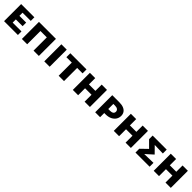

<svg xmlns="http://www.w3.org/2000/svg" viewBox="502 -2115 3758 3758"><g transform="rotate(45 2380.5 -236.5)"><path d="M73 0V-473H212V0ZM123 0V-99H456V0ZM123 -187V-286H399V-187ZM123 -373V-473H439V-373Z M889 0V-473H1036V0ZM566 0V-473H713V0ZM619 -367V-473H981V-367Z M1186 0V-473H1335V0Z M1584 0V-473H1732V0ZM1434 -364V-473H1882V-364Z M2302 0V-473H2449V0ZM1976 0V-473H2123V0ZM2029 -192V-299H2394V-192Z M2595 0V-473H2791Q2861 -473 2908.5 -453.5Q2956 -434 2981 -397.5Q3006 -361 3006 -310Q3006 -255 2977.5 -211Q2949 -167 2895.5 -141Q2842 -115 2765 -115H2665V-226H2781Q2826 -226 2850.5 -243.5Q2875 -261 2875 -294Q2875 -328 2849.5 -347.5Q2824 -367 2778 -367H2731V0Z M3436 0V-473H3583V0ZM3110 0V-473H3257V0ZM3163 -192V-299H3528V-192Z M3710 0V-105L3899 -288L3897 -190L3713 -374V-473H4102V-366L3846 -373L3829 -415L4004 -238L3814 -67V-100L4102 -107V0Z M4541 0V-473H4688V0ZM4215 0V-473H4362V0ZM4268 -192V-299H4633V-192Z"/></g></svg>

Font: Ysabeau SC ExtraBold
Style: Regular
Weight: 800
Designer: Christian Thalmann (Catharsis Fonts)
Version: Version 2.001;gftools[0.9.30]; featfreeze: smcp